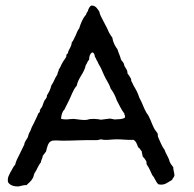

<svg xmlns="http://www.w3.org/2000/svg" viewBox="-20 -669 704 696"><path d="M554 -1C577 5 590 -10 604 -17C606 -25 614 -27 612 -38C611 -46 608 -54 608 -63C603 -69 598 -76 595 -83C591 -100 581 -111 576 -127C566 -139 561 -156 554 -170C551 -174 553 -182 551 -186C547 -192 542 -197 538 -205C529 -222 524 -244 511 -260C501 -277 495 -298 485 -315C480 -332 472 -346 464 -359C462 -365 458 -372 456 -375C455 -378 456 -380 455 -383C451 -391 447 -397 442 -403C443 -415 435 -422 431 -430L429 -438C426 -446 420 -448 418 -455C415 -468 409 -478 406 -490C397 -502 390 -515 387 -533C380 -542 374 -552 370 -563C365 -574 359 -583 354 -594C349 -605 342 -614 340 -627C333 -637 328 -648 313 -649C305 -648 304 -640 300 -635C300 -627 293 -624 292 -616C280 -603 273 -585 267 -566C261 -559 258 -549 254 -540C249 -532 247 -522 240 -515C240 -503 231 -491 228 -484L226 -476C225 -474 222 -473 221 -471C220 -469 221 -465 220 -463C216 -455 210 -449 206 -441C201 -433 199 -424 193 -417C193 -410 188 -406 188 -399C179 -387 175 -371 166 -359C163 -345 157 -334 150 -323C151 -313 143 -309 141 -304C137 -296 136 -290 133 -283C131 -279 127 -275 125 -271C124 -269 125 -265 124 -263C123 -261 120 -260 119 -258L113 -244C108 -235 105 -226 100 -217C97 -212 94 -206 92 -200C91 -195 88 -192 86 -187C83 -182 83 -177 81 -172C77 -163 69 -156 68 -145L51 -110C45 -98 38 -86 35 -72C28 -65 24 -54 18 -45C14 -35 6 -27 9 -9C15 2 29 7 45 7C55 6 66 1 76 2C84 -6 93 -12 98 -22C102 -27 102 -35 105 -41C114 -53 118 -69 128 -80C129 -90 134 -94 135 -104L147 -120C151 -137 154 -154 169 -159C182 -161 195 -159 207 -159C245 -159 286 -162 330 -161C336 -161 341 -163 346 -164C363 -159 382 -164 403 -164C423 -164 443 -161 464 -162C474 -157 477 -144 481 -135L486 -131C489 -127 491 -123 494 -120C494 -112 497 -109 497 -102C502 -97 506 -92 510 -85C512 -81 510 -74 513 -71C521 -60 526 -47 532 -34C541 -25 544 -10 554 -1ZM433 -250V-243C425 -236 409 -237 395 -236C388 -237 384 -239 377 -239L346 -235C333 -238 310 -240 297 -235C279 -232 262 -237 247 -238C231 -238 216 -233 201 -239C203 -252 205 -264 213 -271L228 -301C238 -319 244 -343 258 -358C264 -388 285 -403 291 -433C296 -439 297 -448 303 -452C303 -465 306 -474 314 -479C322 -478 323 -470 324 -463C328 -459 329 -451 333 -447C336 -438 342 -430 346 -422L357 -397C364 -380 376 -366 381 -348C390 -336 398 -322 403 -306C412 -289 420 -271 431 -257C430 -253 432 -253 433 -250Z"/></svg>

Font: FuturaRener
Style: Regular
Weight: 400
Designer: BSozoo
Foundry: BSozoo
Version: Version 1.0